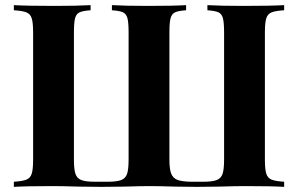

<svg xmlns="http://www.w3.org/2000/svg" viewBox="-20 -728 1161 748"><path d="M1087 -688Q1054 -686 1038.5 -680Q1023 -674 1017.5 -657Q1012 -640 1012 -602V-106Q1012 -68 1017.5 -51Q1023 -34 1038.5 -28Q1054 -22 1087 -20V0Q1039 -3 935 -3Q901 -3 833 -1L746 0L663 -1Q597 -3 564 -3Q530 -3 464 -1L376 0L287 -1Q221 -3 186 -3Q82 -3 34 0V-20Q67 -22 82.5 -28Q98 -34 103.5 -51Q109 -68 109 -106V-602Q109 -640 103.5 -657Q98 -674 82.5 -680Q67 -686 34 -688V-708Q85 -705 192 -705Q282 -705 333 -708V-688Q303 -686 290 -680Q277 -674 272.5 -657Q268 -640 268 -602V-106Q268 -68 274 -50.5Q280 -33 297 -26.5Q314 -20 349 -20H400Q435 -20 452 -26.5Q469 -33 475 -50.5Q481 -68 481 -106V-602Q481 -640 476.5 -657Q472 -674 459 -680Q446 -686 416 -688V-708Q467 -705 557 -705Q657 -705 705 -708V-688Q675 -686 662 -680Q649 -674 644.5 -657Q640 -640 640 -602V-106Q640 -69 647 -51.5Q654 -34 670.5 -27.5Q687 -21 721 -20H772Q807 -20 824 -26.5Q841 -33 847 -50.5Q853 -68 853 -106V-602Q853 -640 848.5 -657Q844 -674 831 -680Q818 -686 788 -688V-708Q839 -705 929 -705Q1036 -705 1087 -708Z"/></svg>

Font: Playfair Display SC
Style: Bold
Weight: 700
Designer: Claus Eggers Sørensen
Foundry: Claus Eggers Sørensen
Version: Version 1.200; ttfautohint (v1.6)